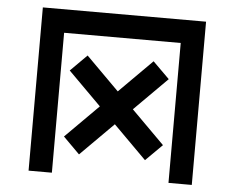

<svg xmlns="http://www.w3.org/2000/svg" viewBox="-50 -743 979 801"><g transform="rotate(5 439.5 -342.0)"><path d="M97.7 -683.6H781.2V0H683.6V-585.9H195.3V0H97.7ZM508.8 -293 647 -154.8 577.6 -85.9 439.5 -224.1 301.3 -85.9 232.4 -154.8 370.6 -293 232.4 -431.2 301.3 -500 439.5 -361.8 577.6 -500 647 -431.2Z"/></g></svg>

Font: BabelStone Club Penguin
Style: Regular
Weight: 400
Designer: Andrew West
Foundry: BabelStone
Version: Version 1.02 November 6, 2013